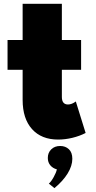

<svg xmlns="http://www.w3.org/2000/svg" viewBox="-20 -724 510 1018"><path d="M288.5 16Q199.5 16 149.8 -39.5Q100 -95 100 -194V-354H20V-512H100V-704H308V-512H410V-354H308V-210Q308 -190 316.2 -180Q324.5 -170 340.5 -170Q360.5 -170 382 -186L434 -19Q402 -2.5 363.5 6.8Q325 16 288.5 16ZM268.5 273.5 239 249.5Q251 239.5 264.5 215.2Q278 191 281.5 174Q259.5 168 246.5 152.2Q233.5 136.5 233.5 113.5Q233.5 85.5 251.8 67.8Q270 50 299 50Q327 50 345.2 67.2Q363.5 84.5 363.5 118Q363.5 155 338.8 195.5Q314 236 268.5 273.5Z"/></svg>

Font: Spartan Thin Black
Style: Regular
Weight: 900
Version: Version 1.004